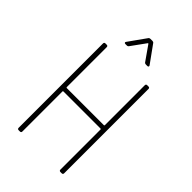

<svg xmlns="http://www.w3.org/2000/svg" viewBox="-263 -997 1095 1095"><g transform="rotate(45 284.0 -450.0)"><path d="M448 -700H458Q468 -700 468 -690V-10Q468 0 458 0H448Q438 0 438 -10V-333Q438 -337 434 -337H135Q131 -337 131 -333V-10Q131 0 121 0H111Q101 0 101 -10V-690Q101 -700 111 -700H121Q131 -700 131 -690V-368Q131 -364 135 -364H434Q438 -364 438 -368V-690Q438 -700 448 -700ZM188 -790 262 -894Q266 -900 274 -900H290Q298 -900 302 -894L377 -790Q379 -788 379 -784Q379 -782 377 -780Q375 -778 371 -778H359Q351 -778 347 -784L286 -871Q285 -873 283 -873Q281 -873 280 -871L217 -784Q213 -778 205 -778H194Q188 -778 186 -781.5Q184 -785 188 -790Z"/></g></svg>

Font: Barlow Semi Condensed Thin
Style: Regular
Weight: 250
Width: 4
Designer: Jeremy Tribby
Foundry: Tribby Type
Version: Version 1.408